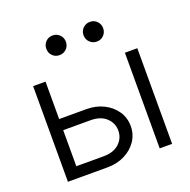

<svg xmlns="http://www.w3.org/2000/svg" viewBox="-126 -835 949 958"><g transform="rotate(-20 348.0 -356.0)"><path d="M627.9 -507.8V0H562V-507.8ZM74.7 -507.8H140.6V-309.1H285.2Q335.9 -309.1 376.5 -288.8Q417 -268.6 440.7 -233.6Q464.4 -198.7 464.4 -154.3Q464.4 -110.4 440.7 -75.4Q417 -40.5 376.5 -20.3Q335.9 0 285.2 0H74.7ZM140.6 -58.6H285.2Q338.9 -58.6 368.7 -86.4Q398.4 -114.3 398.4 -154.3Q398.4 -194.3 368.7 -222.2Q338.9 -250 285.2 -250H140.6ZM397.9 -660.2Q397.9 -682.1 413.1 -697.3Q428.2 -712.4 450.2 -712.4Q472.2 -712.4 487.1 -697.3Q502 -682.1 502 -660.2Q502 -638.2 487.1 -623Q472.2 -607.9 450.2 -607.9Q428.2 -607.9 413.1 -623Q397.9 -638.2 397.9 -660.2ZM200.2 -660.2Q200.2 -682.1 215.1 -697.3Q230 -712.4 252 -712.4Q273.9 -712.4 289.1 -697.3Q304.2 -682.1 304.2 -660.2Q304.2 -638.2 289.1 -623Q273.9 -607.9 252 -607.9Q230 -607.9 215.1 -623Q200.2 -638.2 200.2 -660.2Z"/></g></svg>

Font: Giphurs Light
Style: Regular
Weight: 300
Version: Version 0.920; ttfautohint (v1.8.4.7-5d5b)